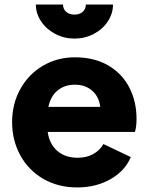

<svg xmlns="http://www.w3.org/2000/svg" viewBox="-20 -809 651 841"><path d="M33 -274Q33 -354 69 -419Q105 -484 168 -521Q231 -558 308 -558Q392 -558 453 -523Q514 -488 546 -426.5Q578 -365 578 -289Q578 -252 571 -231H189Q196 -179 230.5 -148.5Q265 -118 320 -118Q359 -118 388 -134Q417 -150 433 -178L553 -121Q528 -61 464.5 -24.5Q401 12 318 12Q234 12 169 -26Q104 -64 68.5 -129.5Q33 -195 33 -274ZM419 -341Q414 -385 384 -411.5Q354 -438 308 -438Q263 -438 232.5 -413Q202 -388 192 -341ZM137 -789H256Q256 -769 270 -757Q284 -745 306 -745Q328 -745 342 -757Q356 -769 356 -789H475Q475 -750 452.5 -715.5Q430 -681 391 -660.5Q352 -640 306 -640Q261 -640 222 -660.5Q183 -681 160 -715.5Q137 -750 137 -789Z"/></svg>

Font: Evergrow Sans 
Style: ExtraBold
Weight: 800
Foundry: 10Web
Version: Version 1.000